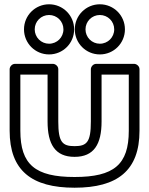

<svg xmlns="http://www.w3.org/2000/svg" viewBox="-20 -836 696 896"><path d="M209 -766C246.2 -766 276 -736.2 276 -699C276 -661.8 246.2 -632 209 -632C171.8 -632 142 -661.8 142 -699C142 -736.2 171.8 -766 209 -766ZM209 -816C144.2 -816 92 -763.8 92 -699C92 -634.2 144.2 -582 209 -582C273.8 -582 326 -634.2 326 -699C326 -763.8 273.8 -816 209 -816ZM446 -766C483.2 -766 513 -736.2 513 -699C513 -661.8 483.2 -632 446 -632C408.8 -632 379 -661.8 379 -699C379 -736.2 408.8 -766 446 -766ZM446 -816C381.2 -816 329 -763.8 329 -699C329 -634.2 381.2 -582 446 -582C510.8 -582 563 -634.2 563 -699C563 -763.8 510.8 -816 446 -816ZM25 -513V-226C25 -39.9 127.9 40 328 40C528.1 40 631 -39.9 631 -226V-513C631 -528.1 616.7 -538 606 -538H429C413.9 -538 404 -523.7 404 -513V-269C404 -172.6 385.2 -154 328 -154C270.8 -154 252 -172.6 252 -269V-513C252 -528.1 237.7 -538 227 -538H50C34.9 -538 25 -523.7 25 -513ZM75 -488H202V-269C202 -163.4 237.2 -104 328 -104C418.8 -104 454 -163.4 454 -269V-488H581V-226C581 -68.1 511.9 -10 328 -10C144.1 -10 75 -68.1 75 -226Z"/></svg>

Font: Hussar Techniczny
Style: Bold 
Weight: 700
Foundry: Cannot Into Space Fonts
Version: Version 0.77